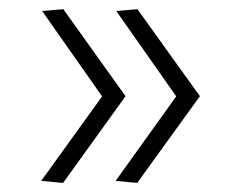

<svg xmlns="http://www.w3.org/2000/svg" viewBox="-20 -473 517 416"><path d="M230.5 -81.1 361.8 -264.2 231.9 -449.2 277.8 -453.1 413.1 -264.6 277.3 -76.7ZM69.3 -81.1 201.2 -264.2 71.3 -449.2 117.2 -453.1 252 -264.6 116.7 -76.7Z"/></svg>

Font: Comme ExtraLight
Style: Regular
Weight: 250
Version: Version 1.000;gftools[0.9.27]